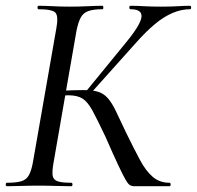

<svg xmlns="http://www.w3.org/2000/svg" viewBox="-29 -645 682 665"><path d="M435 0Q428 0 421.5 -3.5Q415 -7 406 -22.5Q397 -38 380.5 -73Q364 -108 336 -172Q308 -231 291.5 -261.5Q275 -292 257 -303.5Q239 -315 207 -315Q198 -315 188 -314Q178 -313 167 -312L168 -330Q227 -333 258 -333Q290 -333 309.5 -327.5Q329 -322 343.5 -306Q358 -290 372 -261Q386 -232 408 -185Q435 -130 455.5 -91.5Q476 -53 500 -32.5Q524 -12 558 -12Q562 -12 562 -6Q562 0 558 0ZM-5 0Q-9 0 -9 -6Q-9 -12 -5 -12Q28 -12 45.5 -17.5Q63 -23 71.5 -39Q80 -55 85 -83L166 -546Q174 -589 163 -601Q152 -613 104 -613Q101 -613 101 -619Q101 -625 104 -625Q127 -625 154 -623.5Q181 -622 212 -622Q246 -622 275.5 -623.5Q305 -625 326 -625Q329 -625 329 -619Q329 -613 326 -613Q294 -613 276.5 -606.5Q259 -600 250.5 -584Q242 -568 236 -539L156 -79Q151 -50 153.5 -36Q156 -22 171 -17Q186 -12 218 -12Q222 -12 222 -6Q222 0 218 0Q194 0 165.5 -1Q137 -2 104 -2Q73 -2 44.5 -1Q16 0 -5 0ZM281 -317 267 -326 406 -496Q458 -559 461 -586Q464 -613 423 -613Q419 -613 419 -619Q419 -625 423 -625Q445 -625 469.5 -623.5Q494 -622 528 -622Q566 -622 588 -623.5Q610 -625 629 -625Q633 -625 633 -619Q633 -613 629 -613Q599 -613 568.5 -600Q538 -587 507.5 -561.5Q477 -536 444 -499Z"/></svg>

Font: Cormorant Medium
Style: Italic
Weight: 500
Italic angle: -10°
Designer: Christian Thalmann (Catharsis Fonts)
Foundry: Catharsis Fonts
Version: Version 4.000